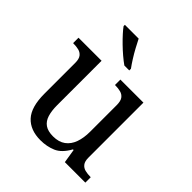

<svg xmlns="http://www.w3.org/2000/svg" viewBox="-210 -905 1054 1054"><g transform="rotate(45 317.5 -378.0)"><path d="M273 10Q194 10 151 -36.5Q108 -83 108 -186V-426Q108 -456 96.5 -470.5Q85 -485 66.5 -489.5Q48 -494 26 -494H23V-536H202V-191Q202 -148 211.5 -117Q221 -86 244 -70Q267 -54 307 -54Q351 -54 379 -74.5Q407 -95 420 -131.5Q433 -168 433 -216V-422Q433 -454 422 -469Q411 -484 392.5 -489Q374 -494 351 -494H348V-536H527V-109Q527 -80 538.5 -65.5Q550 -51 568.5 -46.5Q587 -42 609 -42H612V0H453L440 -81H435Q404 -25 363 -7.5Q322 10 273 10ZM309 -606Q289 -620 266 -639.5Q243 -659 220.5 -681Q198 -703 180 -723Q162 -743 153 -756V-766H260Q271 -744 285.5 -717Q300 -690 316.5 -664Q333 -638 347 -619V-606Z"/></g></svg>

Font: Noto Rashi Hebrew
Style: Regular
Weight: 400
Version: Version 1.006